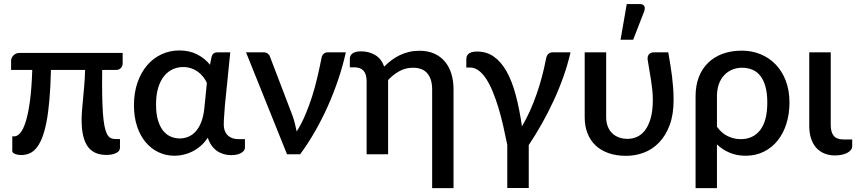

<svg xmlns="http://www.w3.org/2000/svg" viewBox="-20 -772 4286 961"><path d="M594 -456Q594 -441.5 585.2 -431.8Q576.5 -422 560 -422H491.5Q491.5 -405.5 491.2 -390Q491 -374.5 491 -359Q491 -295 492.8 -249.2Q494.5 -203.5 498.2 -172Q502 -140.5 507.8 -121.5Q513.5 -102.5 521 -92.5Q528.5 -82.5 538.2 -79.2Q548 -76 559.5 -76H580.5V-32.5Q580.5 -15 560.8 -5.8Q541 3.5 512.5 3.5Q449 3.5 418.8 -39.2Q388.5 -82 388.5 -171.5Q388.5 -194 390.5 -219.2Q392.5 -244.5 395.5 -274.8Q398.5 -305 401.5 -341.2Q404.5 -377.5 406 -422H235Q233 -336 227.2 -270.8Q221.5 -205.5 212 -158.2Q202.5 -111 189.8 -79.8Q177 -48.5 161 -29.8Q145 -11 126 -3.5Q107 4 85.5 4Q78.5 4 70.8 2.8Q63 1.5 56.5 -1Q50 -3.5 45.8 -7.2Q41.5 -11 41.5 -16.5V-89.5H51.5Q67 -89.5 82 -107.2Q97 -125 109.2 -164.5Q121.5 -204 130 -267.5Q138.5 -331 141.5 -422H35.5V-467.5Q35.5 -474 38.2 -481Q41 -488 46.2 -493.8Q51.5 -499.5 59 -503.2Q66.5 -507 76.5 -507H594Z M1015.5 -357Q1008.5 -372.5 997.2 -387Q986 -401.5 971 -412.5Q956 -423.5 937.2 -430Q918.5 -436.5 896.5 -436.5Q869.5 -436.5 845 -425.5Q820.5 -414.5 801.8 -391.8Q783 -369 772 -333.5Q761 -298 761 -248.5Q761 -203 770.5 -170.8Q780 -138.5 796.2 -118.2Q812.5 -98 834 -88.5Q855.5 -79 879.5 -79Q902.5 -79 923.2 -87.8Q944 -96.5 960.5 -115.2Q977 -134 988 -163Q999 -192 1003 -232.5ZM1206 -75.5V-32.5Q1206 -18 1187.8 -6.8Q1169.5 4.5 1136.5 4.5Q1117.5 4.5 1099.5 -0.8Q1081.5 -6 1066.2 -16.5Q1051 -27 1039.2 -43.5Q1027.5 -60 1020 -82.5Q1003.5 -58 983.5 -41Q963.5 -24 941.8 -13.2Q920 -2.5 897.5 2.5Q875 7.5 853.5 7.5Q810.5 7.5 773.5 -10Q736.5 -27.5 709 -60.2Q681.5 -93 666 -139.8Q650.5 -186.5 650.5 -245.5Q650.5 -307.5 668 -358.2Q685.5 -409 716 -444.8Q746.5 -480.5 788 -500Q829.5 -519.5 877.5 -519.5Q928.5 -519.5 967.2 -499.5Q1006 -479.5 1031 -448L1039.5 -489.5Q1046 -510 1067.5 -510H1132.5L1105.5 -242.5Q1104.5 -218.5 1102.2 -194.8Q1100 -171 1100 -150Q1100 -130.5 1105.8 -116.2Q1111.5 -102 1121.5 -93Q1131.5 -84 1144.8 -79.8Q1158 -75.5 1173 -75.5Z M1711 -510Q1696 -442.5 1673 -374.2Q1650 -306 1620.8 -240.5Q1591.5 -175 1556.5 -114Q1521.5 -53 1482.5 0H1416.5L1211.5 -510H1299.5Q1312 -510 1320.2 -503.8Q1328.5 -497.5 1331 -489L1444.5 -192Q1451.5 -172 1456.2 -152.5Q1461 -133 1465 -114Q1489 -152 1508 -196.8Q1527 -241.5 1542 -288.8Q1557 -336 1568.2 -384.2Q1579.5 -432.5 1588.5 -478Q1591 -495.5 1600 -502.8Q1609 -510 1620 -510Z M1731 -478.5Q1731 -485.5 1734 -492Q1737 -498.5 1743.5 -503.8Q1750 -509 1760.8 -512Q1771.5 -515 1786.5 -515Q1827 -515 1858 -496.5Q1889 -478 1903 -438.5Q1920 -456 1939.8 -470.8Q1959.5 -485.5 1981.2 -496Q2003 -506.5 2027.5 -512.2Q2052 -518 2079 -518Q2121 -518 2152.8 -504Q2184.5 -490 2206.2 -464.5Q2228 -439 2239 -403.2Q2250 -367.5 2250 -324.5V169.5H2143V-324.5Q2143 -376 2119.2 -404.5Q2095.5 -433 2047 -433Q2011 -433 1980.2 -416.5Q1949.5 -400 1922.5 -371.5V0H1815V-365Q1815 -401 1799.5 -418Q1784 -435 1754 -435H1731Z M2835.5 -510Q2822 -450.5 2800.5 -389.5Q2779 -328.5 2751.5 -269Q2724 -209.5 2692.2 -153Q2660.5 -96.5 2626.5 -46V169H2519V-47Q2509 -97 2498 -145Q2487 -193 2473.8 -236Q2460.5 -279 2445.5 -315.2Q2430.5 -351.5 2413 -378Q2395.5 -404.5 2375.5 -419.2Q2355.5 -434 2333 -434H2314V-474Q2314 -482 2316.2 -489.5Q2318.5 -497 2324.5 -502.2Q2330.5 -507.5 2341 -510.8Q2351.5 -514 2368 -514Q2416 -514 2452.5 -488Q2489 -462 2516 -413.8Q2543 -365.5 2561.5 -296Q2580 -226.5 2592.5 -139.5Q2614.5 -176.5 2633 -218Q2651.5 -259.5 2666.5 -302.8Q2681.5 -346 2693 -389.8Q2704.5 -433.5 2712.5 -475.5Q2716 -495 2724.8 -502.5Q2733.5 -510 2745 -510Z M3325 -510Q3330 -478.5 3335 -449.2Q3340 -420 3343.5 -391.2Q3347 -362.5 3349.2 -333.2Q3351.5 -304 3351.5 -272Q3351.5 -198.5 3331.8 -145.8Q3312 -93 3279 -58.8Q3246 -24.5 3203.2 -8.2Q3160.5 8 3114.5 8Q3065 8 3026.2 -5.5Q2987.5 -19 2961 -44Q2934.5 -69 2920.5 -105Q2906.5 -141 2906.5 -185.5V-510H3014V-185.5Q3014 -160 3021.8 -139.8Q3029.5 -119.5 3043.8 -105.5Q3058 -91.5 3077.8 -84.2Q3097.5 -77 3121.5 -77Q3144 -77 3166.5 -86.2Q3189 -95.5 3207 -118Q3225 -140.5 3236.2 -178Q3247.5 -215.5 3247.5 -272Q3247.5 -297.5 3244.8 -322.8Q3242 -348 3238.2 -373Q3234.5 -398 3229.8 -423.5Q3225 -449 3221.5 -474.5Q3220.5 -484 3223 -491Q3225.5 -498 3230 -502Q3234.5 -506 3240.2 -508Q3246 -510 3251.5 -510ZM3086 -573 3117 -751.5H3183.5Q3199 -751.5 3204.5 -741.8Q3210 -732 3204.5 -715.5L3149 -573Z M3568.5 -137.5Q3592.5 -104.5 3623.5 -90Q3654.5 -75.5 3687 -75.5Q3750 -75.5 3785.2 -121.5Q3820.5 -167.5 3820.5 -258.5Q3820.5 -305.5 3811.2 -338.8Q3802 -372 3785.2 -393Q3768.5 -414 3745 -423.5Q3721.5 -433 3693.5 -433Q3667.5 -433 3644.8 -423.5Q3622 -414 3605 -396Q3588 -378 3578.2 -351.5Q3568.5 -325 3568.5 -290.5ZM3461.5 -290.5Q3461.5 -342.5 3477.2 -384.5Q3493 -426.5 3522.8 -456.2Q3552.5 -486 3595.5 -502.2Q3638.5 -518.5 3693.5 -518.5Q3742.5 -518.5 3785.8 -501Q3829 -483.5 3861.5 -450.2Q3894 -417 3912.8 -368.5Q3931.5 -320 3931.5 -258.5Q3931.5 -202 3916.2 -153.2Q3901 -104.5 3872.5 -68.8Q3844 -33 3803.2 -12.8Q3762.5 7.5 3711.5 7.5Q3668.5 7.5 3632.5 -7.5Q3596.5 -22.5 3568.5 -49V169.5H3461.5Z M4030.5 -510H4138V-146Q4138 -110.5 4153 -92.2Q4168 -74 4201.5 -74H4245.5V-41Q4245.5 -29.5 4238.2 -20.8Q4231 -12 4219 -6Q4207 0 4191.5 3Q4176 6 4159.5 6Q4128 6 4103.8 -4.8Q4079.5 -15.5 4063.2 -35Q4047 -54.5 4038.8 -81.2Q4030.5 -108 4030.5 -140Z"/></svg>

Font: Lato 2
Style: Regular
Weight: 600
Designer: Lukasz Dziedzic with Adam Twardoch and Botio Nikoltchev
Foundry: tyPoland Lukasz Dziedzic
Version: Version 2.015; 2015-08-06; http://www.latofonts.com/